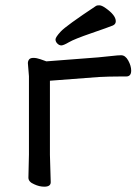

<svg xmlns="http://www.w3.org/2000/svg" viewBox="-20 -693 516 723"><path d="M416 -613Q416 -602 405 -597Q388 -590 324 -568Q260 -546 239.5 -534Q219 -522 211 -522Q203 -522 196 -529Q189 -536 189 -544.5Q189 -553 209 -574.5Q229 -596 342 -671Q345 -673 354 -673Q363 -673 377 -663Q416 -636 416 -613ZM171 -7Q171 10 147 10Q128 10 109 1Q87 -8 87 -24L89 -111V-406L85 -455Q85 -463 89.5 -469Q94 -475 106 -475Q118 -475 132 -470Q146 -465 149 -464Q152 -463 153 -462.5Q154 -462 155 -462L350 -477Q373 -479 399 -482Q425 -485 436 -485Q452 -485 463 -465Q474 -445 474 -427Q474 -405 455 -405H432Q390 -405 352 -403L168 -389V-110Z"/></svg>

Font: Moon Stars Kai
Style: Bold
Weight: 700
Designer: GuiWonder
Version: Version 1.101